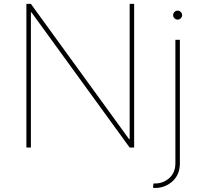

<svg xmlns="http://www.w3.org/2000/svg" viewBox="-20 -747 996 972"><path d="M659.1 -727.3V0H636.4L139.2 -684.7H136.4V0H113.6V-727.3H136.4L633.5 -42.6H636.4V-727.3ZM867.9 -545.5H890.6V79.5Q890.6 137.1 853.2 170.8Q815.7 204.5 765.6 204.5Q763.5 204.5 761 204.4Q758.5 204.2 754.3 203.1L757.1 181.8H765.6Q806.1 181.8 837 154.5Q867.9 127.1 867.9 79.5ZM879.3 -647.7Q870 -647.7 863.3 -654.5Q856.5 -661.2 856.5 -670.5Q856.5 -679.7 863.3 -686.4Q870 -693.2 879.3 -693.2Q888.5 -693.2 895.2 -686.4Q902 -679.7 902 -670.5Q902 -661.2 895.2 -654.5Q888.5 -647.7 879.3 -647.7Z"/></svg>

Font: Inter UI Thin
Style: Regular
Weight: 100
Designer: Rasmus Andersson
Foundry: rsms
Version: 3.2;8d6f07862